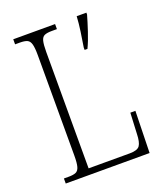

<svg xmlns="http://www.w3.org/2000/svg" viewBox="-133 -803 763 893"><g transform="rotate(-20 249.0 -357.0)"><path d="M38 0V-25H62Q85 -25 97.5 -30.5Q110 -36 115 -54Q120 -72 120 -109V-605Q120 -642 115 -660Q110 -678 97.5 -683.5Q85 -689 62 -689H38V-714H245V-689H220Q196 -689 183.5 -683.5Q171 -678 166.5 -660Q162 -642 162 -606V-30H366Q404 -30 415.5 -46.5Q427 -63 428 -104L433 -207H458L453 0ZM333 -566Q339 -602 344.5 -640.5Q350 -679 352 -714H400V-705Q391 -673 376.5 -629Q362 -585 347 -554H333Z"/></g></svg>

Font: Noto Serif Tamil Condensed ExtraLight
Style: Regular
Weight: 200
Width: 3
Designer: Indian Type Foundry, Tom Grace, and the Monotype Design Team
Foundry: Monotype Imaging Inc.
Version: Version 2.004; ttfautohint (v1.8.4.7-5d5b)